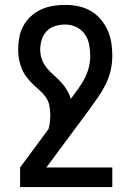

<svg xmlns="http://www.w3.org/2000/svg" viewBox="-20 -548 540 783"><path d="M62 215V135L178 -22Q182 -36 183.5 -51Q185 -66 185 -81Q185 -100 181 -119Q177 -138 165.5 -153.5Q154 -169 139.5 -181.5Q125 -194 111.5 -207.5Q98 -221 86.5 -236.5Q75 -252 68 -270Q61 -288 57.5 -307Q54 -326 54 -345Q54 -370 58.5 -395Q63 -420 75 -442Q87 -464 106 -481.5Q125 -499 148 -509.5Q171 -520 196 -524Q221 -528 246 -528Q273 -528 299.5 -522.5Q326 -517 349 -504Q372 -491 390 -470Q408 -449 419 -424.5Q430 -400 434 -373.5Q438 -347 438 -320Q438 -290 431 -260Q424 -230 410.5 -203Q397 -176 379.5 -151Q362 -126 344 -101L169 135H438V215ZM269 -145 272 -149Q286 -168 300 -187.5Q314 -207 325 -228Q336 -249 342 -272.5Q348 -296 348 -320Q348 -343 343.5 -366.5Q339 -390 325.5 -409Q312 -428 290.5 -438Q269 -448 246 -448Q225 -448 205 -442Q185 -436 170.5 -421Q156 -406 150 -386Q144 -366 144 -345Q144 -325 151 -305.5Q158 -286 171 -270.5Q184 -255 199.5 -241.5Q215 -228 228.5 -213.5Q242 -199 252.5 -181.5Q263 -164 269 -145Z"/></svg>

Font: Iosevka Custom Medium
Style: Regular
Weight: 500
Monospace: yes
Designer: Belleve Invis
Foundry: Belleve Invis
Version: Version 32.5.0; ttfautohint (v1.8.4)